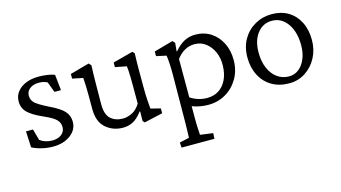

<svg xmlns="http://www.w3.org/2000/svg" viewBox="-75 -686 2064 1163"><g transform="rotate(-15 957.5 -105.0)"><path d="M192.4 7.8Q157.2 7.8 122.6 -0.5Q87.9 -8.8 61.5 -22.5L56.6 -124H100.6L120.1 -53.7Q152.3 -29.3 198.2 -29.3Q232.4 -29.3 254.9 -46.4Q277.3 -63.5 277.3 -92.8Q277.3 -120.1 257.8 -139.6Q238.3 -159.2 184.6 -182.6Q116.2 -212.9 88.4 -240.7Q60.5 -268.6 60.5 -310.5Q60.5 -343.8 80.1 -369.6Q99.6 -395.5 134.8 -410.2Q169.9 -424.8 215.8 -424.8Q242.2 -424.8 269.5 -420.9Q296.9 -417 315.4 -409.2L326.2 -310.5H285.2L260.7 -376Q251 -381.8 237.3 -385.3Q223.6 -388.7 208 -388.7Q171.9 -388.7 150.4 -371.6Q128.9 -354.5 128.9 -328.1Q128.9 -297.9 151.4 -279.3Q173.8 -260.7 230.5 -232.4Q294.9 -202.1 320.3 -174.3Q345.7 -146.5 345.7 -107.4Q345.7 -57.6 302.2 -24.9Q258.8 7.8 192.4 7.8Z M820.3 -62.5 881.8 -46.9V-16.6L765.6 9.8L754.9 -2L755.9 -61.5L752.9 -62.5Q723.6 -23.4 694.8 -8.3Q666 6.8 631.8 6.8Q568.4 6.8 523.9 -32.2Q479.5 -71.3 479.5 -150.4V-235.4Q479.5 -264.6 478.5 -292.5Q477.5 -320.3 475.6 -346.7L409.2 -360.4V-389.6L529.3 -422.9L543 -408.2Q542 -377.9 541 -345.7Q540 -313.5 540 -277.3L539.1 -164.1Q539.1 -99.6 568.8 -73.2Q598.6 -46.9 645.5 -46.9Q672.9 -46.9 702.6 -61.5Q732.4 -76.2 753.9 -111.3V-228.5Q753.9 -250 753.4 -272Q752.9 -293.9 752 -313.5Q751 -333 749 -346.7L677.7 -360.4V-389.6L803.7 -422.9L815.4 -410.2Q814.5 -380.9 814 -359.9Q813.5 -338.9 813.5 -319.3Q813.5 -299.8 813.5 -274.4V-207Q813.5 -144.5 816.4 -110.8Q819.3 -77.1 820.3 -62.5Z M941.4 214.8 939.5 182.6 1000 168.9Q1000 164.1 1000.5 153.3Q1001 142.6 1001.5 124Q1002 105.5 1002.4 79.6Q1002.9 53.7 1002.9 18.6L1004.9 -235.4Q1004.9 -265.6 1002.9 -298.3Q1001 -331.1 998 -346.7L935.5 -360.4V-389.6L1054.7 -422.9L1068.4 -408.2L1063.5 -356.4L1066.4 -355.5Q1095.7 -390.6 1127.4 -407.7Q1159.2 -424.8 1197.3 -424.8Q1252.9 -424.8 1294.9 -397.5Q1336.9 -370.1 1360.4 -323.2Q1383.8 -276.4 1383.8 -216.8Q1383.8 -152.3 1354.5 -101.6Q1325.2 -50.8 1275.9 -22Q1226.6 6.8 1166 6.8Q1140.6 6.8 1113.8 2Q1086.9 -2.9 1065.4 -11.7V65.4Q1065.4 104.5 1066.9 129.4Q1068.4 154.3 1069.3 168.9L1149.4 179.7L1147.5 214.8ZM1169.9 -35.2Q1211.9 -35.2 1243.2 -55.2Q1274.4 -75.2 1292.5 -112.8Q1310.5 -150.4 1311.5 -202.1Q1312.5 -248 1295.9 -285.6Q1279.3 -323.2 1249 -346.7Q1218.8 -370.1 1178.7 -370.1Q1145.5 -370.1 1117.2 -354.5Q1088.9 -338.9 1065.4 -307.6V-67.4Q1085.9 -52.7 1113.8 -43.9Q1141.6 -35.2 1169.9 -35.2Z M1673.8 7.8Q1611.3 7.8 1564.9 -19.5Q1518.6 -46.9 1493.2 -96.2Q1467.8 -145.5 1467.8 -209Q1467.8 -273.4 1495.6 -321.8Q1523.4 -370.1 1571.3 -397.5Q1619.1 -424.8 1676.8 -424.8Q1736.3 -424.8 1780.3 -398.4Q1824.2 -372.1 1848.6 -323.7Q1873 -275.4 1873 -210.9Q1873 -150.4 1846.7 -100.6Q1820.3 -50.8 1774.9 -21.5Q1729.5 7.8 1673.8 7.8ZM1682.6 -33.2Q1718.8 -33.2 1745.1 -54.7Q1771.5 -76.2 1786.6 -112.8Q1801.8 -149.4 1801.8 -197.3Q1801.8 -281.2 1764.6 -333.5Q1727.5 -385.7 1668 -385.7Q1611.3 -385.7 1576.2 -340.3Q1541 -294.9 1541 -219.7Q1541 -164.1 1559.1 -122.1Q1577.1 -80.1 1609.4 -56.6Q1641.6 -33.2 1682.6 -33.2Z"/></g></svg>

Font: Crimson Pro ExtraLight Light
Style: Regular
Weight: 300
Version: Version 1.002